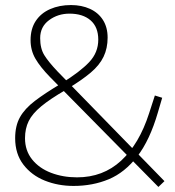

<svg xmlns="http://www.w3.org/2000/svg" viewBox="-20 -730 692 760"><path d="M607 10 178 -425Q139 -465 120 -498Q101 -531 101 -571Q101 -616 121.5 -647Q142 -678 178.5 -694Q215 -710 261 -710Q303 -710 336 -695Q369 -680 387.5 -651Q406 -622 406 -581Q406 -539 390 -505.5Q374 -472 339 -442.5Q304 -413 248 -379L240 -374Q178 -338 143 -309Q108 -280 93.5 -250.5Q79 -221 79 -183Q79 -134 107 -99Q135 -64 182 -46Q229 -28 285 -28Q388 -28 459.5 -94Q531 -160 570 -281L593 -352L622 -343L605 -285Q573 -175 523.5 -111Q474 -47 410.5 -20.5Q347 6 271 6Q210 6 157.5 -15Q105 -36 72.5 -78.5Q40 -121 40 -183Q40 -232 59 -266Q78 -300 118 -330.5Q158 -361 220 -398L226 -402Q297 -446 333 -484Q369 -522 369 -573Q369 -623 338.5 -649.5Q308 -676 255 -676Q209 -676 174 -650Q139 -624 139 -579Q139 -538 155.5 -511.5Q172 -485 207 -448L631 -13Z"/></svg>

Font: REM Medium Thin
Style: Regular
Weight: 250
Version: Version 1.005;gftools[0.9.28]